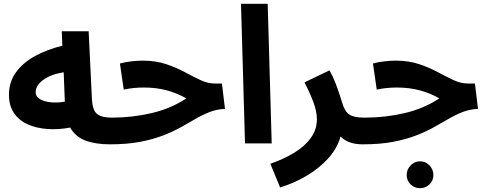

<svg xmlns="http://www.w3.org/2000/svg" viewBox="-20 -752 2552 1007"><path d="M556 5Q481 5 428 -15Q375 -35 348 -83Q285 -71 227 -75.5Q169 -80 124 -100.5Q79 -121 53 -159.5Q27 -198 27 -255Q27 -322 63.5 -372.5Q100 -423 163.5 -458Q227 -493 307 -512L304 -588H445L462 -234Q465 -173 489.5 -154Q514 -135 566 -135Q604 -135 620 -115.5Q636 -96 636 -67Q636 -36 615.5 -15.5Q595 5 556 5ZM167 -268Q167 -245 189.5 -232Q212 -219 247 -215.5Q282 -212 320 -219L314 -373Q246 -362 206.5 -333Q167 -304 167 -268Z M556 5 566 -135Q674 -135 776 -159Q878 -183 957 -236Q911 -263 855.5 -278Q800 -293 734 -293Q709 -293 682.5 -290.5Q656 -288 629 -282L609 -419Q638 -427 670.5 -430.5Q703 -434 728 -434Q796 -434 850 -416Q904 -398 948.5 -374Q993 -350 1031.5 -332Q1070 -314 1107 -314H1144L1160 -181Q1117 -179 1079.5 -164.5Q1042 -150 1005.5 -128.5Q969 -107 927.5 -84Q886 -61 834 -41Q782 -21 714 -8Q646 5 556 5Z M1265 0 1244 -732H1384L1405 0Z M1449 231 1398 107Q1469 82 1524 48.5Q1579 15 1610.5 -29Q1642 -73 1642 -126Q1642 -168 1623 -218Q1604 -268 1577 -320L1708 -383Q1726 -352 1739.5 -316.5Q1753 -281 1762 -253Q1771 -225 1774 -215Q1788 -167 1812.5 -151Q1837 -135 1892 -135Q1930 -135 1946.5 -115.5Q1963 -96 1963 -67Q1963 -36 1942 -15.5Q1921 5 1882 5Q1806 5 1766 -36Q1749 26 1701.5 78.5Q1654 131 1588 170Q1522 209 1449 231Z M1883 5 1893 -135Q2001 -135 2103 -159Q2205 -183 2284 -236Q2238 -263 2182.5 -278Q2127 -293 2061 -293Q2036 -293 2009.5 -290.5Q1983 -288 1956 -282L1936 -419Q1965 -427 1997.5 -430.5Q2030 -434 2055 -434Q2123 -434 2177 -416Q2231 -398 2275.5 -374Q2320 -350 2358.5 -332Q2397 -314 2434 -314H2471L2487 -181Q2444 -179 2406.5 -164.5Q2369 -150 2332.5 -128.5Q2296 -107 2254.5 -84Q2213 -61 2161 -41Q2109 -21 2041 -8Q1973 5 1883 5ZM2183 235Q2154 235 2133.5 215Q2113 195 2113 166Q2113 137 2133.5 115.5Q2154 94 2183 94Q2212 94 2232.5 115.5Q2253 137 2253 166Q2253 195 2232.5 215Q2212 235 2183 235Z"/></svg>

Font: TSCustom
Style: Regular
Weight: 400
Designer: Monotype Design Team
Foundry: Monotype Imaging Inc.
Version: Version 2.004; ttfautohint (v1.8.3) -l 8 -r 50 -G 200 -x 14 